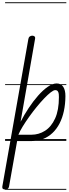

<svg xmlns="http://www.w3.org/2000/svg" viewBox="-50 -1246 606 1698"><path d="M-4.5 430Q-17 430 -24.2 424Q-31.5 418 -29.5 403.5L201 -902Q203.5 -916.5 213.5 -923.5Q223.5 -930.5 235.5 -930.5Q247.5 -930.5 255.2 -924Q263 -917.5 260.5 -904.5L132 -169Q164 -231 204 -291.2Q244 -351.5 287.2 -400.5Q330.5 -449.5 372.8 -478.8Q415 -508 451 -508Q490 -508 509.5 -478Q529 -448 528.5 -395Q528 -325 515 -264.2Q502 -203.5 476.8 -154.5Q451.5 -105.5 415 -70.8Q378.5 -36 331.5 -17.2Q284.5 1.5 228 1.5H101.5L30 403Q28 417 17.8 423.5Q7.5 430 -4.5 430ZM112.5 -54.5H228Q293 -54.5 348.2 -89.5Q403.5 -124.5 437.2 -198Q471 -271.5 471 -387Q471 -399 469.8 -413.5Q468.5 -428 461.5 -438.5Q454.5 -449 438 -449Q424 -449 398.2 -429Q372.5 -409 340.2 -375.2Q308 -341.5 273.8 -299.5Q239.5 -257.5 207.8 -213Q176 -168.5 151 -127.5Q126 -86.5 112.5 -54.5ZM-4.5 430Q-17 430 -24.2 424Q-31.5 418 -29.5 403.5L201 -902Q203.5 -916.5 213.5 -923.5Q223.5 -930.5 235.5 -930.5Q247.5 -930.5 255.2 -924Q263 -917.5 260.5 -904.5L132 -169Q164 -231 204 -291.2Q244 -351.5 287.2 -400.5Q330.5 -449.5 372.8 -478.8Q415 -508 451 -508Q490 -508 509.5 -478Q529 -448 528.5 -395Q528 -325 515 -264.2Q502 -203.5 476.8 -154.5Q451.5 -105.5 415 -70.8Q378.5 -36 331.5 -17.2Q284.5 1.5 228 1.5H101.5L30 403Q28 417 17.8 423.5Q7.5 430 -4.5 430ZM112.5 -54.5H228Q293 -54.5 348.2 -89.5Q403.5 -124.5 437.2 -198Q471 -271.5 471 -387Q471 -399 469.8 -413.5Q468.5 -428 461.5 -438.5Q454.5 -449 438 -449Q424 -449 398.2 -429Q372.5 -409 340.2 -375.2Q308 -341.5 273.8 -299.5Q239.5 -257.5 207.8 -213Q176 -168.5 151 -127.5Q126 -86.5 112.5 -54.5ZM-5 424.5H536.5V432.5H-5ZM-5 -16H536.5V0H-5ZM-5 -501.5H536.5V-493.5H-5ZM-5 -1226H536.5V-1218H-5Z"/></svg>

Font: Edu AU VIC WA NT Guides
Style: Regular
Weight: 400
Designer: Tina and Corey Anderson, Eben Sorkin, Mirko Velimirovic
Foundry: Google for Education
Version: Version 1.001